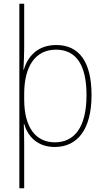

<svg xmlns="http://www.w3.org/2000/svg" viewBox="-20 -780 564 1032"><path d="M472 -269C472 -447 406 -538 282 -538C181 -538 128 -475 108 -405H106C108 -441 110 -491 110 -523V-760H84V232H110V-4C110 -42 109 -80 108 -113H110C129 -49 179 10 274 10C397 10 472 -85 472 -269ZM445 -269C445 -93 378 -15 275 -15C175 -15 110 -91 110 -246V-275C110 -424 170 -513 281 -513C390 -513 445 -430 445 -269Z"/></svg>

Font: Noto Sans Georgian SemiCondensed Thin
Style: Regular
Weight: 100
Width: 4
Designer: Monotype Design Team, Akaki Razmadze
Foundry: Google LLC
Version: Version 2.005